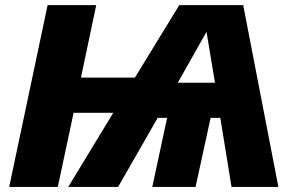

<svg xmlns="http://www.w3.org/2000/svg" viewBox="-20 -734 1161 754"><path d="M248 0 424.8 -291H269L207 0H16.1L167 -713.9H357.9L297.9 -429.2H509.8L684.1 -713.9H935.1L1073.2 0H889.2L845.2 -271H807.1L748 0H578.1L636.2 -271H599.1L443.8 0ZM678.2 -409.2H824.2L791 -608.9Z"/></svg>

Font: Open Sans Extrabold
Style: Italic
Weight: 800
Italic angle: -12°
Foundry: Ascender Corporation
Version: Version 1.10